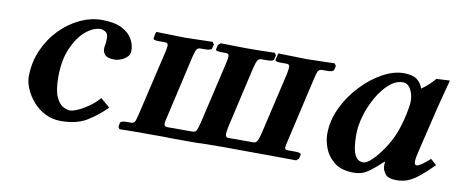

<svg xmlns="http://www.w3.org/2000/svg" viewBox="-49 -627 1942 817"><g transform="rotate(10 922.0 -218.5)"><path d="M238 10Q201 10 170 -6Q139 -22 117.5 -47Q96 -72 84 -100Q72 -128 72 -152Q72 -214 95.5 -267.5Q119 -321 157.5 -360.5Q196 -400 243 -422Q290 -444 337 -444Q392 -444 424 -427.5Q456 -411 469.5 -386.5Q483 -362 483 -337Q483 -319 470.5 -308Q458 -297 443.5 -292Q429 -287 421 -287Q388 -287 377.5 -298.5Q367 -310 367 -323Q367 -337 369 -342.5Q371 -348 371 -370Q371 -392 358.5 -398.5Q346 -405 340 -405Q307 -405 274 -377Q241 -349 218.5 -297.5Q196 -246 196 -173Q196 -116 209 -87.5Q222 -59 239 -50Q256 -41 269 -41Q281 -41 302 -50Q323 -59 347.5 -76Q372 -93 392 -116L432 -82Q396 -45 351.5 -17.5Q307 10 238 10Z M1269 -355 1204 -72Q1202 -62 1200.5 -56Q1199 -50 1199 -45Q1199 -38 1203 -36.5Q1207 -35 1214 -35H1244Q1272 -35 1269 -25L1265 -8L1254 1L1127 0Q1062 0 1017 -0.5Q972 -1 942 -1Q891 -1 873.5 -0.5Q856 0 845 0Q836 1 819 1Q802 1 767 1Q742 1 722 1Q702 1 682 0H599Q577 0 544.5 0Q512 0 491 1L485 -8L488 -26Q491 -35 518 -35H534Q545 -35 549.5 -41Q554 -47 560 -73L626 -355Q628 -366 629.5 -373Q631 -380 631 -385Q631 -397 617 -397H591Q564 -397 567 -406L571 -428L574 -434L697 -431Q723 -432 757 -432.5Q791 -433 817 -434L824 -424L820 -407Q818 -397 790 -397H771Q760 -397 755 -390Q750 -383 743 -355L682 -88Q676 -66 676 -56Q676 -43 690 -43H799Q811 -43 816 -52.5Q821 -62 827 -87L889 -354Q891 -365 892.5 -372.5Q894 -380 894 -385Q894 -397 881 -397H861Q834 -397 837 -406L841 -424L852 -434L960 -432Q988 -432 1023 -432.5Q1058 -433 1086 -434L1092 -424L1088 -407Q1086 -397 1059 -397H1035Q1024 -397 1018.5 -389.5Q1013 -382 1006 -354L945 -88Q943 -78 942 -70.5Q941 -63 941 -58Q941 -43 953 -43H1062Q1074 -43 1079.5 -55Q1085 -67 1090 -88L1152 -355Q1154 -366 1155 -373Q1156 -380 1156 -385Q1156 -397 1143 -397H1119Q1091 -397 1094 -406L1099 -428L1101 -434L1224 -431Q1250 -432 1284 -432.5Q1318 -433 1344 -434L1351 -424L1347 -407Q1345 -397 1318 -397H1297Q1286 -397 1280.5 -390Q1275 -383 1269 -355Z M1627 -39Q1627 -42 1627 -48Q1627 -54 1628 -58L1626 -59Q1595 -30 1575 -15Q1555 0 1539 5Q1523 10 1503 10Q1451 10 1420.5 -14Q1390 -38 1377.5 -71Q1365 -104 1365 -132Q1365 -191 1391.5 -246.5Q1418 -302 1460 -346.5Q1502 -391 1550 -417.5Q1598 -444 1641 -444Q1680 -444 1699 -429.5Q1718 -415 1725 -392Q1742 -404 1756 -417Q1770 -430 1782 -444L1837 -447Q1839 -447 1839 -444Q1839 -444 1835.5 -430.5Q1832 -417 1826.5 -397Q1821 -377 1816 -356.5Q1811 -336 1807 -321L1760 -125Q1753 -96 1753 -83Q1753 -67 1762 -67Q1777 -67 1819 -105L1844 -82Q1809 -47 1784 -27Q1759 -7 1737 1.5Q1715 10 1689 10Q1651 10 1639 -8Q1627 -26 1627 -39ZM1660 -195Q1670 -222 1677 -250Q1684 -278 1687.5 -300.5Q1691 -323 1691 -331Q1691 -360 1678.5 -382.5Q1666 -405 1644 -405Q1614 -405 1586 -380.5Q1558 -356 1535.5 -317Q1513 -278 1500 -234Q1487 -190 1487 -151Q1487 -124 1490.5 -98.5Q1494 -73 1504.5 -56.5Q1515 -40 1537 -40Q1551 -40 1573.5 -61.5Q1596 -83 1620 -118.5Q1644 -154 1660 -195Z"/></g></svg>

Font: Libertinus Serif SemiBold
Style: Italic
Weight: 600
Italic angle: -11.5°
Designer: Philipp H. Poll, Khaled Hosny
Foundry: Caleb Maclennan
Version: Version 7.051;RELEASE